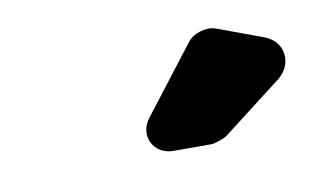

<svg xmlns="http://www.w3.org/2000/svg" viewBox="-34 -815 443 270"><g transform="rotate(-10 187.0 -680.5)"><path d="M350 -735 285 -759C272 -764 253 -758 245 -748L171 -652C153 -629 168 -600 196 -600H251C255 -600 269 -605 272 -607L359 -674C382 -693 377 -725 350 -735Z"/></g></svg>

Font: Trueno
Style: RoundBdIt
Weight: 700
Designer: Julieta Ulanovsky, Jasper
Foundry: Julieta Ulanovsky, Cannot Into Space Fonts
Version: Version 3.001